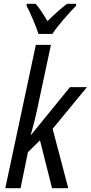

<svg xmlns="http://www.w3.org/2000/svg" viewBox="-20 -998 481 1018"><path d="M184 -818H258C282 -858 351 -935 383 -967L384 -978H336C305 -955 269 -923 232 -886C208 -926 186 -959 169 -978H122L121 -967C140 -932 172 -857 184 -818ZM8 0H89L128 -191L192 -254L256 0H342L259 -315L441 -536H351L145 -283H143C154 -320 165 -362 176 -413L250 -760H170Z"/></svg>

Font: Noto Sans Condensed
Style: Italic
Weight: 400
Width: 3
Italic angle: -12°
Designer: Monotype Design Team
Foundry: Monotype Imaging Inc.
Version: Version 2.013